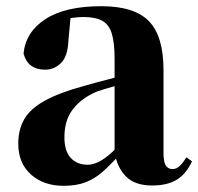

<svg xmlns="http://www.w3.org/2000/svg" viewBox="-20 -583 640 620"><path d="M185 17Q121 17 80 -19.5Q39 -56 39 -119Q39 -165 58.5 -198.5Q78 -232 125 -258Q172 -284 253 -306Q291 -317 342.5 -330Q394 -343 434 -353V-327Q394 -317 354.5 -306Q315 -295 292 -287Q243 -266 215.5 -230.5Q188 -195 188 -140Q188 -95 208.5 -73Q229 -51 263 -51Q276 -51 292.5 -57.5Q309 -64 331.5 -82.5Q354 -101 385 -136L404 -80H363Q335 -49 310.5 -27.5Q286 -6 256.5 5.5Q227 17 185 17ZM471 16Q416 16 387 -13Q358 -42 350 -91V-93V-393Q350 -445 341 -474.5Q332 -504 310 -516Q288 -528 250 -528Q226 -528 200 -523Q174 -518 136 -505L208 -529L201 -453Q199 -401 177 -379.5Q155 -358 126 -358Q70 -358 56 -410Q63 -480 127 -521.5Q191 -563 307 -563Q414 -563 461 -514.5Q508 -466 508 -357V-88Q508 -60 515.5 -48.5Q523 -37 537 -37Q548 -37 558 -45Q568 -53 582 -75L600 -62Q581 -21 550.5 -2.5Q520 16 471 16Z"/></svg>

Font: Noto Serif JP ExtraLight Black
Style: Regular
Weight: 900
Version: Version 2.003-H1;hotconv 1.1.1;makeotfexe 2.6.0